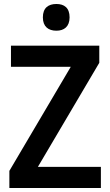

<svg xmlns="http://www.w3.org/2000/svg" viewBox="-20 -943 553 963"><path d="M263 -923C223 -923 195 -904 195 -856C195 -809 223 -789 263 -789C301 -789 329 -809 329 -856C329 -904 302 -923 263 -923ZM486 0V-106H170L478 -628V-714H35V-608H335L27 -86V0Z"/></svg>

Font: Noto Sans Arabic SemCond SemBd
Style: Regular
Weight: 600
Width: 4
Designer: Monotype Design Team, Nadine Chahine, Nizar Qandah and Khaled Hosny
Foundry: Monotype Imaging Inc.
Version: Version 2.012